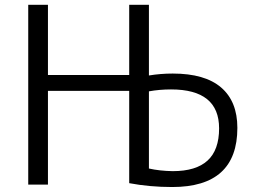

<svg xmlns="http://www.w3.org/2000/svg" viewBox="-20 -750 1040 780"><path d="M504.9 -380.9H174.8V0H94.7V-730.5H174.8V-445.3H504.9V-730.5H585V-443.4Q632.8 -451.2 681.6 -451.2Q812.5 -451.2 878.4 -394.5Q944.3 -337.9 944.3 -230.5Q944.3 9.8 679.7 9.8Q587.9 9.8 504.9 -5.9ZM585 -378.9V-65.4Q627.9 -55.7 681.6 -54.7Q776.4 -54.7 823.2 -97.7Q870.1 -140.6 870.1 -228.5Q870.1 -386.7 674.8 -386.7Q627.9 -386.7 585 -378.9Z"/></svg>

Font: Gen Shin Gothic Normal
Style: Regular
Weight: 300
Designer: [Source Han Sans]
Ryoko NISHIZUKA  (kana & ideographs); Paul D. Hunt (Latin, Greek & Cyrillic); Wenlong ZHANG  (bopomofo
Version: Version 1.002.20150607